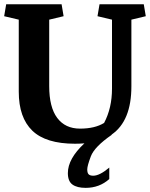

<svg xmlns="http://www.w3.org/2000/svg" viewBox="-20 -681 724 924"><path d="M306.6 151.9Q306.6 83 386.2 8.8Q364.7 10.7 340.8 10.7Q200.7 10.7 135.5 -52.2Q70.3 -115.2 70.3 -239.7V-586.4L0 -603L9.8 -660.6H276.4L286.1 -603L216.8 -586.4V-266.6Q216.8 -165 255.4 -113.5Q293.9 -62 365.2 -62Q436.5 -62 481 -89.4Q519 -161.1 519 -254.4V-586.4L449.2 -603L459 -660.6H671.9L681.6 -603L612.3 -586.4V-265.6Q612.3 -98.6 517.1 -33.2V-31.7Q434.6 25.4 417.2 71.3Q399.9 117.2 399.9 134.3Q399.9 151.4 406.7 158Q413.6 164.6 428.7 164.6Q459.5 164.6 505.9 125.5V180.7Q458.5 223.1 392.1 223.1Q351.1 223.1 328.9 207.3Q306.6 191.4 306.6 151.9Z"/></svg>

Font: NoticiaText-Bold
Style: Bold
Weight: 700
Designer: JM Sole
Foundry: JM Sole
Version: Version 1.003